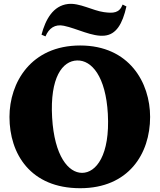

<svg xmlns="http://www.w3.org/2000/svg" viewBox="-20 -973 842 1013"><path d="M403 20C658 20 772 -161 772 -356C772 -537 662 -733 403 -733C143 -733 30 -537 30 -356C30 -161 141 20 403 20ZM413 -61C341 -61 267 -149 255 -353C243 -564 309 -652 387 -654C464 -656 538 -569 549 -372C561 -154 487 -61 413 -61ZM199 -790 220 -781C238 -824 270 -847 317 -837C385 -823 467 -778 532 -785C592 -791 626 -845 647 -939L627 -949C610 -904 578 -902 528 -909C469 -917 399 -959 339 -952C260 -943 220 -870 199 -790Z"/></svg>

Font: Sinistre Bold
Style: Regular
Weight: 900
Designer: Jules Durand
Foundry: Collletttivo
Version: Version 69.420;Glyphs 3.2 (3217)